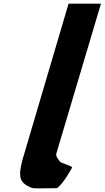

<svg xmlns="http://www.w3.org/2000/svg" viewBox="-20 -1028 572 1049"><path d="M354.6 -1008H531.6L288.4 -191C283.2 -173 295.8 -161.8 307.6 -145C314 -135.7 369.3 -124 374.1 -113C374.1 -113 325.7 -21.3 290.6 0C206.5 0 166.3 4.3 149.4 -3C89.5 -28.9 77.6 -57.6 101.1 -148L100.6 -148L106.1 -166.5C109 -176.7 112.2 -187.5 115.8 -199L116.1 -200Z"/></svg>

Font: Hussar
Style: BdOblThree
Weight: 700
Foundry: Cannot Into Space Fonts
Version: Version 2.00